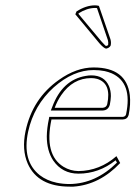

<svg xmlns="http://www.w3.org/2000/svg" viewBox="-20 -693 510 723"><path d="M418.5 -105 432.6 -79.1Q355 2.9 256.3 9.8Q249 10.3 242.7 9.8Q123 9.8 84.5 -76.7Q61.5 -129.4 76.2 -199.2Q102.1 -321.8 201.7 -392.1Q267.6 -439 332.5 -439Q456.1 -439 468.8 -335Q472.7 -300.3 464.4 -259.8Q459.5 -243.7 442.9 -243.2H173.8Q145.5 -110.4 219.2 -64.9Q245.1 -49.3 275.4 -48.8Q355.5 -49.8 418.5 -105ZM186 -287.1H367.2Q380.9 -288.6 383.8 -300.8Q400.4 -379.4 345.7 -396Q335 -398.9 323.7 -398.9Q254.4 -398.9 210.4 -334.5Q195.8 -313.5 186 -287.1ZM352.5 -670.9 396 -544.9Q399.4 -532.2 396.5 -521Q391.6 -512.2 379.4 -509.8Q370.6 -511.7 354.5 -529.8L263.7 -639.2L268.1 -649.9Q303.7 -672.9 337.9 -672.9Q345.2 -672.9 352.5 -670.9ZM415.5 -89.4Q352.1 -39.1 275.4 -39.1Q214.4 -39.1 180.2 -88.9Q156.2 -125.5 156.2 -179.7Q156.7 -210.4 164.1 -245.1L165.5 -252.9H442.9Q452.6 -254.4 454.6 -262.2Q480 -381.8 400.4 -417Q387.7 -422.4 374 -425.3Q354.5 -429.2 332.5 -429.2Q255.9 -429.2 182.6 -364.3Q107.4 -296.4 85.9 -196.8Q62.5 -86.4 129.9 -33.2Q156.7 -12.7 193.4 -4.9Q216.8 0 242.7 0Q340.8 -1.5 420.4 -80.6ZM171.4 -276.9 176.8 -290.5Q214.8 -392.6 303.2 -407.2Q314.5 -409.2 323.7 -409.2Q373 -409.2 390.6 -368.2Q397.5 -351.6 397.5 -331.1Q397 -315.4 393.6 -298.8Q387.7 -277.8 367.2 -276.9ZM345.2 -662.6Q340.8 -663.1 337.9 -663.1Q307.1 -662.6 276.4 -643.1L275.4 -640.6L362.3 -536.6Q368.2 -529.8 372.6 -525.6Q377 -521.5 377.9 -520.5L379.4 -520Q383.8 -520.5 387.2 -523.4Q388.7 -533.7 386.2 -542Z"/></svg>

Font: Linux Biolinum Outline O
Style: Italic
Weight: 400
Italic angle: -12°
Designer: Philipp H. Poll
Foundry: Philipp H. Poll
Version: Version 0.6.2